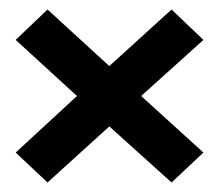

<svg xmlns="http://www.w3.org/2000/svg" viewBox="-20 -369 454 404"><path d="M80 15 13 -48 142 -167 13 -285 80 -349 210 -230 341 -349 408 -285 277 -167 408 -48 341 15 210 -103Z"/></svg>

Font: Junicode SmExp
Style: Bold
Weight: 700
Width: 6
Designer: Peter S. Baker
Version: Version 2.205; ttfautohint (v1.8.4)